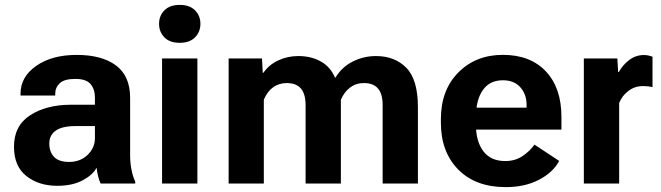

<svg xmlns="http://www.w3.org/2000/svg" viewBox="-20 -756 2725 791"><path d="M37.6 -151.6Q37.6 -70.8 88.9 -30.6Q140.1 9.5 215.6 9.5Q278.6 9.5 320.9 -13.3Q363.3 -36.1 377.9 -65.2Q379.6 -47.9 384.3 -29.5Q388.9 -11.2 394.5 0H537.1V-7.8Q527.6 -27.6 521.9 -55.9Q516.1 -84.2 516.1 -115.5V-352.8Q516.1 -443.4 457.6 -486.6Q399.2 -529.8 296.1 -529.8Q193.6 -529.8 129 -484.5Q64.5 -439.2 64.5 -369.9V-362.3H207.5V-369.9Q207.5 -395.5 226.3 -413.2Q245.1 -430.9 290.3 -430.9Q335.4 -430.9 353.3 -409.4Q371.1 -387.9 371.1 -353.5V-324.5H271.5Q170.7 -324.2 104.1 -281.1Q37.6 -238 37.6 -151.6ZM183.1 -164.6Q183.1 -199.2 209.7 -217.9Q236.3 -236.6 291.5 -236.6H371.1V-187.5Q371.1 -147 340.9 -117.9Q310.8 -88.9 264.9 -88.9Q222.2 -88.9 202.6 -109.7Q183.1 -130.6 183.1 -164.6Z M647.7 0H793.2V-515.1H647.7ZM635.3 -658Q635.3 -624.8 657.2 -602.2Q679.2 -579.6 720.2 -579.6Q761.5 -579.6 783.6 -602.2Q805.7 -624.8 805.7 -658Q805.7 -690.9 783.6 -713.4Q761.5 -735.8 720.5 -735.8Q679.4 -735.8 657.3 -713.4Q635.3 -690.9 635.3 -658Z M921.9 0H1066.9V-345.2Q1080.8 -378.7 1104.9 -396.2Q1128.9 -413.8 1161.6 -413.8Q1200.2 -413.8 1219.6 -391.4Q1239 -368.9 1239 -321.5V0H1384.3V-345.2Q1398.4 -377.7 1423 -395.9Q1447.5 -414.1 1480.5 -413.8Q1518.1 -413.6 1537.2 -391.4Q1556.4 -369.1 1556.4 -323V0H1701.7V-314.2Q1701.7 -428 1654.1 -476.6Q1606.4 -525.1 1528.8 -525.1Q1478.8 -525.1 1433.5 -502.6Q1388.2 -480 1362.1 -436.3H1360.1Q1341.8 -480 1302 -502.6Q1262.2 -525.1 1208.5 -525.1Q1165 -525.1 1126.6 -507.3Q1088.1 -489.5 1065.4 -456.3H1062.5L1059.3 -515.1H921.9Z M1796.4 -250Q1796.4 -130.4 1867.7 -57.7Q1939 14.9 2064 14.9Q2142.8 14.9 2201 -15.7Q2259.3 -46.4 2283.7 -93L2181.9 -160.2Q2163.1 -133.5 2132.8 -113Q2102.5 -92.5 2061.3 -92.5Q2001.7 -92.5 1971.2 -133.1Q1940.7 -173.6 1940.7 -242.4V-273.4Q1940.7 -344 1969 -384.6Q1997.3 -425.3 2051.8 -425.3Q2098.6 -425.3 2124.1 -395.9Q2149.7 -366.5 2149.4 -323.7V-312.5H1895.3V-222.2H2293V-274.2Q2293 -394 2228.8 -462Q2164.6 -530 2052 -530Q1940.2 -530 1868.3 -457.5Q1796.4 -385 1796.4 -265.6Z M2385.3 0H2530.8V-331.5Q2542.7 -361.8 2569.1 -381.6Q2595.5 -401.4 2628.9 -401.4Q2640.4 -401.4 2650 -400.3Q2659.7 -399.2 2668.2 -397V-522.5Q2663.8 -524.4 2653.4 -526.9Q2643.1 -529.3 2633.1 -529.3Q2599.1 -529.3 2571.8 -508.4Q2544.4 -487.5 2529.3 -459H2526.6L2523.4 -515.1H2385.3Z"/></svg>

Font: Roboto Flex
Style: Regular
Weight: 400
Designer: Berlow after Robertson
Foundry: Google
Version: Version 3.200;gftools[0.9.32]